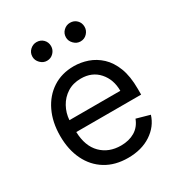

<svg xmlns="http://www.w3.org/2000/svg" viewBox="-182 -882 945 1015"><g transform="rotate(-30 291.0 -374.5)"><path d="M305.4 11.4Q226.6 11.4 169.6 -23.6Q112.6 -58.6 81.9 -121.6Q51.1 -184.7 51.1 -268.5Q51.1 -352.3 81.9 -416.4Q112.6 -480.5 167.8 -516.5Q223 -552.6 296.9 -552.6Q339.5 -552.6 381 -538.4Q422.6 -524.1 456.7 -492.4Q490.8 -460.6 511 -408.4Q531.2 -356.2 531.2 -279.8V-244.3H135.3Q138.1 -157 184.8 -110.4Q231.5 -63.9 305.4 -63.9Q354.8 -63.9 390.3 -85.2Q425.8 -106.5 441.8 -149.1L522.7 -126.4Q503.6 -64.6 446 -26.6Q388.5 11.4 305.4 11.4ZM135.3 -316.8H446Q446 -386 405.5 -431.6Q365.1 -477.3 296.9 -477.3Q248.9 -477.3 213.8 -454.9Q178.6 -432.5 158.4 -395.8Q138.1 -359 135.3 -316.8ZM190.3 -647.7Q168 -647.7 150.7 -665Q133.5 -682.2 133.5 -704.5Q133.5 -729 150.7 -745.2Q168 -761.4 190.3 -761.4Q214.8 -761.4 231 -745.2Q247.2 -729 247.2 -704.5Q247.2 -682.2 231 -665Q214.8 -647.7 190.3 -647.7ZM394.9 -647.7Q372.5 -647.7 355.3 -665Q338.1 -682.2 338.1 -704.5Q338.1 -729 355.3 -745.2Q372.5 -761.4 394.9 -761.4Q419.4 -761.4 435.5 -745.2Q451.7 -729 451.7 -704.5Q451.7 -682.2 435.5 -665Q419.4 -647.7 394.9 -647.7Z"/></g></svg>

Font: Inter UI
Style: Regular
Weight: 400
Designer: Rasmus Andersson
Foundry: rsms
Version: 3.2;8d6f07862